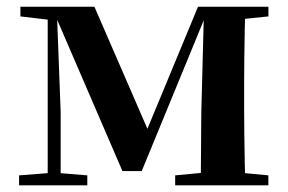

<svg xmlns="http://www.w3.org/2000/svg" viewBox="-20 -556 863 576"><path d="M347.3 -42.8 145.5 -510.6H135.7V-535.7H263.3L433.1 -144.6H411.9L574 -535.7H607.2V-512.1H598.2L405.2 -42.8ZM582.3 0 583.9 -217.9 592.2 -535.7H716.1Q715.1 -511 714.3 -468.7Q713.4 -426.4 712.9 -381Q712.4 -335.7 712.4 -301.2V-234.8Q712.4 -200 712.9 -154.7Q713.4 -109.4 714.3 -67.4Q715.1 -25.5 716.1 0ZM37.2 0V-29.9L132.9 -37.3H151.5L241.9 -29.9V0ZM505.5 0V-29.9L614.3 -40.2H676.6L785.1 -29.9V0ZM41.2 -506.8V-535.7H147.8V-495.5H136.5ZM123.1 0V-535.7H150.1L162 -219.6V0ZM644.6 -495.5V-535.7H785.3V-506.8L676.9 -495.5Z"/></svg>

Font: Early Summer Mincho VF
Style: Regular
Weight: 250
Designer: GuiWonder
Version: Version 1.002